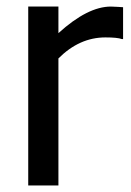

<svg xmlns="http://www.w3.org/2000/svg" viewBox="-20 -565 400 585"><path d="M355 -543V-446H351Q338 -451 301 -451Q222 -451 158 -387V0H66V-545H158V-464Q247 -545 318 -545Q327 -545 340.5 -544Q354 -543 355 -543Z"/></svg>

Font: Yekan
Style: Regular
Weight: 400
Designer: ParsMizban Co
Foundry: ParsMizban Co
Version: Version 2.000